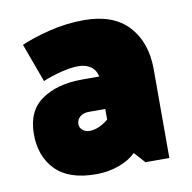

<svg xmlns="http://www.w3.org/2000/svg" viewBox="-64 -566 639 640"><g transform="rotate(-10 255.5 -245.5)"><path d="M182 -163Q182 -151 192 -143Q202 -135 215 -135Q231 -135 247 -142Q263 -149 279 -162V-198H223Q205 -198 193.5 -188.5Q182 -179 182 -163ZM46 -456Q84 -473 142 -487.5Q200 -502 260 -502Q359 -502 410 -447Q461 -392 461 -300V0H380L347 -37Q325 -15 289 -2Q253 11 212 11Q120 11 75 -35Q30 -81 30 -156Q30 -235 83 -271.5Q136 -308 220 -308H278Q274 -330 257 -342Q240 -354 215 -354Q190 -354 156 -345.5Q122 -337 94 -325Z"/></g></svg>

Font: Palanquin Dark
Style: Bold
Weight: 700
Designer: Pria Ravichandran
Version: Version 1.000